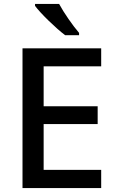

<svg xmlns="http://www.w3.org/2000/svg" viewBox="-20 -1027 597 981"><path d="M282 -1007H159V-997C186 -960 265 -883 313 -847H384V-859C352 -896 306 -962 282 -1007ZM497 -66V-159H203V-393H479V-484H203V-688H497V-780H95V-66Z"/></svg>

Font: Noto Sans Malayalam UI Medium
Style: Regular
Weight: 500
Designer: Jelle Bosma - Monotype Design Team
Foundry: Monotype Imaging Inc.
Version: Version 2.104